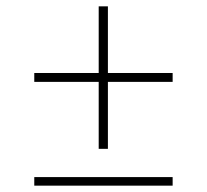

<svg xmlns="http://www.w3.org/2000/svg" viewBox="-20 -632 651 605"><path d="M524 -374H320V-163H291V-374H88V-402H291V-612H320V-402H524ZM524 -74V-47H88V-74Z"/></svg>

Font: Bitter ExtraLight
Style: Regular
Weight: 200
Designer: Sol Matas, and Bitter project Authors
Foundry: Sol Matas
Version: Version 2.001